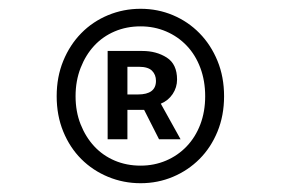

<svg xmlns="http://www.w3.org/2000/svg" viewBox="-20 -734 640 437"><path d="M300 -317Q261 -317 226 -331.5Q191 -346 165 -372Q139 -398 124 -434.5Q109 -471 109 -515Q109 -559 124 -595.5Q139 -632 165 -658.5Q191 -685 226 -699.5Q261 -714 300 -714Q339 -714 373.5 -699.5Q408 -685 434 -658.5Q460 -632 475 -595.5Q490 -559 490 -515Q490 -471 475 -434.5Q460 -398 434 -372Q408 -346 373.5 -331.5Q339 -317 300 -317ZM300 -357Q331 -357 358 -368.5Q385 -380 405 -401Q425 -422 436 -451Q447 -480 447 -515Q447 -550 436 -579.5Q425 -609 405 -630Q385 -651 358 -662.5Q331 -674 300 -674Q268 -674 241 -662.5Q214 -651 194.5 -630Q175 -609 163.5 -579.5Q152 -550 152 -515Q152 -480 163.5 -451Q175 -422 194.5 -401Q214 -380 241 -368.5Q268 -357 300 -357ZM225 -417V-618H304Q336 -618 359.5 -603Q383 -588 383 -553Q383 -535 373 -520Q363 -505 346 -498L391 -417H342L308 -484H270V-417ZM270 -519H294Q335 -519 335 -550Q335 -564 326 -573Q317 -582 296 -582H270Z"/></svg>

Font: Source Code Pro Medium
Style: Regular
Weight: 500
Monospace: yes
Designer: Paul D. Hunt, Teo Tuominen
Foundry: Adobe Systems Incorporated
Version: Version 2.030;PS 1.000;hotconv 16.6.51;makeotf.lib2.5.65220